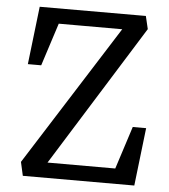

<svg xmlns="http://www.w3.org/2000/svg" viewBox="-52 -777 725 825"><g transform="rotate(5 310.0 -365.0)"><path d="M63.8 -58.8 459.8 -683.7 474.7 -664.5H141.5L179.8 -683L114.3 -479.8H56.7L86 -729.8L543.8 -730.2L557 -674.5L160 -37.3L151 -65.8H502.3L464 -47.3L529.3 -250H587L557.8 0L77 0.2Z"/></g></svg>

Font: Monaspace Xenon Var ExtraLight
Style: Regular
Weight: 200
Designer: Riley Cran and the Lettermatic Team
Version: Version 1.200 (Monaspace Xenon Var)